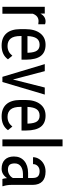

<svg xmlns="http://www.w3.org/2000/svg" viewBox="777 -1567 800 2394"><g transform="rotate(90 1177.0 -370.0)"><path d="M282.7 -447.3 282.2 -531.2C273.1 -535.8 261.7 -538.1 248 -538.1C205.7 -538.1 173 -516.9 149.9 -474.6L148.4 -528.3H64.5V0H150.9V-377.9C168.5 -426.4 199.4 -450.7 243.7 -450.7C257.6 -450.7 270.7 -449.5 282.7 -447.3Z M548.3 9.8C625.2 9.8 682.3 -16.6 719.7 -69.3L674.8 -124C657.9 -103.2 639.7 -88 620.4 -78.4C601 -68.8 578.6 -64 553.2 -64C513.2 -64 482.5 -76.8 461.2 -102.5C439.9 -128.3 429.2 -169.4 429.2 -226.1V-238.3H724.1V-294.9C723.5 -378.3 707.8 -439.6 677.2 -479C646.6 -518.4 600.4 -538.1 538.6 -538.1C477.1 -538.1 429.1 -515.7 394.8 -470.9C360.4 -426.2 343.3 -364.4 343.3 -285.6V-221.7C343.9 -145.8 361.8 -88.3 397 -49.1C432.1 -9.8 482.6 9.8 548.3 9.8ZM538.6 -463.9C570.8 -463.9 594.8 -453.1 610.6 -431.6C626.4 -410.2 635.4 -374.3 637.7 -324.2V-312.5H429.7C432 -364.3 441.7 -402.4 459 -427C476.2 -451.6 502.8 -463.9 538.6 -463.9Z M971.2 -131.3 867.2 -528.3H779.3L938 0H1002.4L1159.2 -528.3H1071.3Z M1431.6 9.8C1508.5 9.8 1565.6 -16.6 1603 -69.3L1558.1 -124C1541.2 -103.2 1523 -88 1503.7 -78.4C1484.3 -68.8 1461.9 -64 1436.5 -64C1396.5 -64 1365.8 -76.8 1344.5 -102.5C1323.2 -128.3 1312.5 -169.4 1312.5 -226.1V-238.3H1607.4V-294.9C1606.8 -378.3 1591.1 -439.6 1560.5 -479C1529.9 -518.4 1483.7 -538.1 1421.9 -538.1C1360.4 -538.1 1312.4 -515.7 1278.1 -470.9C1243.7 -426.2 1226.6 -364.4 1226.6 -285.6V-221.7C1227.2 -145.8 1245.1 -88.3 1280.3 -49.1C1315.4 -9.8 1365.9 9.8 1431.6 9.8ZM1421.9 -463.9C1454.1 -463.9 1478.1 -453.1 1493.9 -431.6C1509.7 -410.2 1518.7 -374.3 1521 -324.2V-312.5H1313C1315.3 -364.3 1325 -402.4 1342.3 -427C1359.5 -451.6 1386.1 -463.9 1421.9 -463.9Z M1804.2 0V-750H1717.8V0Z M2211.9 0H2301.8V-7.8C2291 -37.8 2285.5 -73.1 2285.2 -113.8V-380.4C2284.5 -431.8 2270.1 -470.9 2241.9 -497.8C2213.8 -524.7 2172.7 -538.1 2118.7 -538.1C2085.4 -538.1 2055.3 -531.1 2028.3 -517.1C2001.3 -503.1 1979.8 -483.8 1963.9 -459.2C1947.9 -434.7 1939.9 -408.9 1939.9 -381.8H2026.4C2026.4 -405.6 2034.5 -425.2 2050.8 -440.7C2067.1 -456.1 2088.2 -463.9 2114.3 -463.9C2142.9 -463.9 2164.2 -457.2 2178.2 -443.8C2192.2 -430.5 2199.2 -408 2199.2 -376.5V-320.3H2135.7C2072.3 -319.7 2022.3 -303.5 1985.8 -272C1949.4 -240.4 1931.2 -197.8 1931.2 -144C1931.2 -95.2 1944.6 -57.4 1971.4 -30.5C1998.3 -3.7 2035.6 9.8 2083.5 9.8C2131 9.8 2170.1 -12.7 2200.7 -57.6C2203 -30.6 2206.7 -11.4 2211.9 0ZM2096.7 -68.8C2068 -68.8 2047.7 -75.6 2035.6 -89.1C2023.6 -102.6 2017.6 -124.3 2017.6 -154.3C2017.6 -186.2 2029.5 -211 2053.2 -228.8C2077 -246.5 2109.4 -255.7 2150.4 -256.3H2199.2V-130.4C2190.4 -112.8 2176.4 -98.1 2157.2 -86.4C2138 -74.7 2117.8 -68.8 2096.7 -68.8Z"/></g></svg>

Font: Roboto Condensed
Style: Regular
Weight: 400
Designer: Google
Version: Version 2.134; 2016